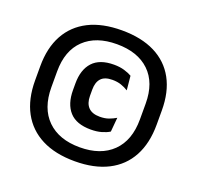

<svg xmlns="http://www.w3.org/2000/svg" viewBox="-118 -778 943 920"><g transform="rotate(20 353.0 -318.5)"><path d="M353 14.5Q253.5 14.5 184.5 -20.8Q115.5 -56 79.2 -123Q43 -190 43 -285V-357Q43 -451 79.2 -517Q115.5 -583 184.5 -617.8Q253.5 -652.5 353 -652.5Q452.5 -652.5 521.8 -617.8Q591 -583 627 -517Q663 -451 663 -357V-285Q663 -190 627 -123Q591 -56 521.8 -20.8Q452.5 14.5 353 14.5ZM373.5 -154.5Q300 -154.5 264.8 -193.5Q229.5 -232.5 229.5 -304V-337Q229.5 -407.5 265 -446.2Q300.5 -485 373.5 -485Q403 -485 426.5 -478Q450 -471 465 -462L472 -390Q455.5 -400.5 436 -407.2Q416.5 -414 391 -414Q351.5 -414 333.5 -394.2Q315.5 -374.5 315.5 -337.5V-305Q315.5 -267.5 334.8 -247.2Q354 -227 393 -227Q419 -227 438.5 -234Q458 -241 474.5 -251L468 -178.5Q452.5 -168.5 428.5 -161.5Q404.5 -154.5 373.5 -154.5ZM353 -56.5Q459.5 -56.5 519.2 -115Q579 -173.5 579 -281V-361.5Q579 -467.5 519.2 -524.8Q459.5 -582 353 -582Q247 -582 187.2 -524.8Q127.5 -467.5 127.5 -361.5V-281Q127.5 -173.5 187.2 -115Q247 -56.5 353 -56.5Z"/></g></svg>

Font: Anek Gujarati SemiBold
Style: Regular
Weight: 600
Designer: Mrunmayee Ghaisas (Gujarati), Yesha Goshar (Latin)
Foundry: Ek Type
Version: Version 1.003